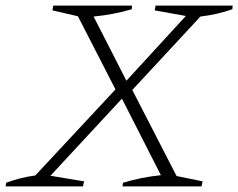

<svg xmlns="http://www.w3.org/2000/svg" viewBox="-37 -665 850 685"><path d="M-17 0 -15 -13Q36 -32 89 -39L375 -346L241 -607L150 -628L153 -645H434L433 -632Q369 -613 297 -606L414 -377L626 -608L515 -628L518 -645H793L792 -632Q738 -613 678 -606L435 -344L593 -37L686 -18L682 0H400L402 -13Q468 -33 537 -40L398 -313L143 -38L263 -18L259 0Z"/></svg>

Font: Piazzolla ExtraLight
Style: Italic
Weight: 200
Italic angle: -11.3°
Designer: Juan Pablo del Peral
Foundry: Huerta Tipografica
Version: Version 1.330